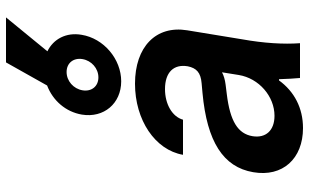

<svg xmlns="http://www.w3.org/2000/svg" viewBox="-215 -805 1030 640"><g transform="rotate(-90 300.0 -485.0)"><path d="M399 -374C393 -345 378 -331 343 -328L310 -325C148 -310 63 -256 46 -156C29 -58 91 10 193 10C260 10 315 -19 352 -70H356C357 -44 358 -20 360 0H476C472 -55 476 -120 489 -193L519 -376C536 -480 464 -550 341 -550C220 -550 120 -483 104 -390H221C231 -426 273 -450 323 -450C379 -450 407 -421 399 -374ZM562 -980H412L335 -843C285 -824 247 -781 238 -727C226 -654 275 -596 349 -596C423 -596 492 -654 504 -728C513 -779 490 -822 449 -842ZM234 -85C185 -85 159 -114 166 -158C174 -207 216 -233 306 -244L338 -248C354 -250 368 -254 379 -260L370 -204C359 -137 299 -85 234 -85ZM362 -672C332 -672 314 -695 319 -725C324 -755 350 -778 380 -778C410 -778 428 -755 423 -725C418 -695 392 -672 362 -672Z"/></g></svg>

Font: CommitMono
Style: Bold Italic
Weight: 700
Monospace: yes
Designer: Eigil Nikolajsen
Foundry: Eigil Nikolajsen
Version: Version 1.143